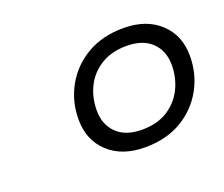

<svg xmlns="http://www.w3.org/2000/svg" viewBox="-64 -806 566 485"><g transform="rotate(-20 219.0 -564.0)"><path d="M304 -715Q365.5 -715 402 -681Q438.5 -647 438.5 -592Q438.5 -543 415.8 -502.2Q393 -461.5 351.8 -437.2Q310.5 -413 253.5 -413Q192 -413 155.5 -447Q119 -481 119 -536Q119 -585 141.8 -625.8Q164.5 -666.5 206 -690.8Q247.5 -715 304 -715ZM261.5 -457.5Q302.5 -457.5 330.5 -475.2Q358.5 -493 373 -522.2Q387.5 -551.5 387.5 -586Q387.5 -623.5 363.8 -646.8Q340 -670 296 -670Q256 -670 227.5 -652.5Q199 -635 184.5 -606Q170 -577 170 -542Q170 -504 193.8 -480.8Q217.5 -457.5 261.5 -457.5Z"/></g></svg>

Font: Newsreader 60pt ExtraBold
Style: Italic
Weight: 800
Italic angle: -17°
Designer: Hugues Gentile
Foundry: Production Type
Version: Version 1.003